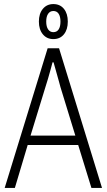

<svg xmlns="http://www.w3.org/2000/svg" viewBox="-20 -923 524 943"><path d="M3 0 214 -686H270L481 0H429L364 -211H116L53 0ZM130 -257H350L277 -495Q274 -506 270 -521Q266 -536 261 -553Q256 -570 251.5 -587Q247 -604 243 -617H238Q234 -601 228 -579.5Q222 -558 215.5 -535.5Q209 -513 203 -495ZM242 -731Q210 -731 190.5 -754.5Q171 -778 171 -817Q171 -856 190.5 -879.5Q210 -903 242 -903Q275 -903 294 -879.5Q313 -856 313 -817Q313 -778 294 -754.5Q275 -731 242 -731ZM242 -765Q259 -765 268 -778.5Q277 -792 277 -817Q277 -842 268 -855.5Q259 -869 242 -869Q226 -869 216.5 -855.5Q207 -842 207 -817Q207 -792 216.5 -778.5Q226 -765 242 -765Z"/></svg>

Font: Archivo Condensed Thin
Style: Regular
Weight: 250
Width: 3
Designer: Hector Gatti
Foundry: Omnibus-Type
Version: Version 2.001